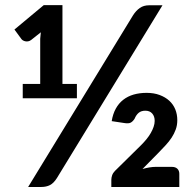

<svg xmlns="http://www.w3.org/2000/svg" viewBox="-20 -744 776 764"><path d="M206.5 -35.5Q193.5 -15 178.8 -7.5Q164 0 144.5 0H92L509 -682.5Q521 -701.5 536.2 -712.2Q551.5 -723 573.5 -723H626.5ZM286 -410V-353H70.5V-410H140V-590L142.5 -615.5L104 -585Q98 -580.5 91.8 -579.5Q85.5 -578.5 80.2 -579.8Q75 -581 71 -583.5Q67 -586 65 -589L37.5 -626.5L154 -723.5H228.5V-410ZM664 -80Q678 -80 685.8 -72.5Q693.5 -65 693.5 -52.5V0H423V-28.5Q423 -37 426.2 -46.5Q429.5 -56 437.5 -64L542 -167Q553 -178 563 -190.2Q573 -202.5 580 -214.8Q587 -227 591.2 -239.2Q595.5 -251.5 595.5 -263Q595.5 -281 585.8 -292.2Q576 -303.5 558.5 -303.5Q542 -303.5 532 -295.2Q522 -287 515.5 -271.5Q508.5 -260.5 500 -256Q491.5 -251.5 474 -254.5L424.5 -262Q429 -290.5 440.8 -311.8Q452.5 -333 470.5 -347Q488.5 -361 512 -367.8Q535.5 -374.5 563.5 -374.5Q592.5 -374.5 615.2 -366Q638 -357.5 653.8 -343Q669.5 -328.5 677.5 -308.8Q685.5 -289 685.5 -266Q685.5 -245.5 679.2 -228.5Q673 -211.5 662.8 -196Q652.5 -180.5 639 -166Q625.5 -151.5 611 -136.5L547 -71.5Q561 -75.5 574.5 -77.8Q588 -80 599.5 -80Z"/></svg>

Font: Lato
Style: Bold
Weight: 700
Designer: Lukasz Dziedzic with Adam Twardoch and Botio Nikoltchev
Foundry: tyPoland Lukasz Dziedzic
Version: Version 2.010; 2014-09-01; http://www.latofonts.com/; ttfaut